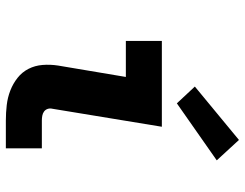

<svg xmlns="http://www.w3.org/2000/svg" viewBox="-108 -708 817 640"><g transform="rotate(90 300.0 -388.5)"><path d="M382 0Q356 0 330.5 -3Q305 -6 282 -15Q259 -24 240 -39Q221 -54 210 -75.5Q199 -97 197 -122.5Q195 -148 199 -174L237 -400H117V-520H403L343 -155Q341 -147 343.5 -139.5Q346 -132 352 -127.5Q358 -123 366 -121.5Q374 -120 382 -120H475V0ZM325 -570 269 -630 447 -777 515 -703Z"/></g></svg>

Font: Iosevka SS04 Heavy Extended
Style: Italic
Weight: 900
Width: 7
Italic angle: -9°
Monospace: yes
Designer: Belleve Invis
Foundry: Belleve Invis
Version: Version 19.0.0; ttfautohint (v1.8.4)